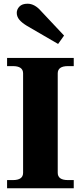

<svg xmlns="http://www.w3.org/2000/svg" viewBox="-20 -1011 434 1031"><path d="M125 -872Q97 -889 83.5 -905.5Q70 -922 70 -942Q70 -961 84.5 -976Q99 -991 128 -991Q166 -991 200 -952L324 -820L292 -775ZM18 -44H49Q104 -44 104 -83V-617Q104 -656 49 -656H18V-700H376V-656H345Q290 -656 290 -617V-83Q290 -44 345 -44H376V0H18Z"/></svg>

Font: Taviraj
Style: Bold
Weight: 700
Designer: Katatrad Team
Foundry: CadsonDemak
Version: Version 1.001